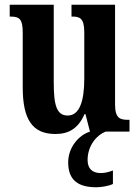

<svg xmlns="http://www.w3.org/2000/svg" viewBox="-20 -556 589 811"><path d="M214 10C271 10 311 -14 337 -74H341L360 0C314 14 268 65 268 130C268 204 309 235 387 235C405 235 440 230 457 221V164C437 172 420 175 405 175C372 175 350 158 350 120C350 57 391 13 426 0H527V-50H520C489 -50 466 -55 466 -114V-536H282V-486H285C316 -486 336 -480 336 -420V-224C336 -129 316 -68 266 -68C219 -68 207 -112 207 -208V-536H21V-486H24C64 -486 76 -474 76 -417V-187C76 -51 117 10 214 10Z"/></svg>

Font: Noto Serif Sinhala ExtraCondensed
Style: Bold
Weight: 700
Width: 2
Designer: Jelle Bosma - Monotype Design Team
Foundry: Monotype Imaging Inc.
Version: Version 2.007